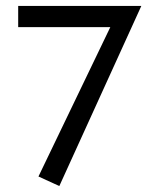

<svg xmlns="http://www.w3.org/2000/svg" viewBox="-20 -488 522 644"><path d="M454 -468 179 136 109 104 350 -397H41V-468Z"/></svg>

Font: Ysabeau SC Medium
Style: Regular
Weight: 500
Designer: Christian Thalmann (Catharsis Fonts)
Version: Version 0.003